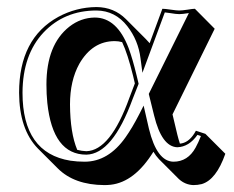

<svg xmlns="http://www.w3.org/2000/svg" viewBox="-20 -459 663 545"><path d="M469.7 -134.3 483.4 -76.7Q486.8 -63 490.7 -51.3Q514.2 -53.2 531.2 -79.6Q533.7 -84 536.1 -87.9L563 -79.1L619.6 -22.5Q593.8 51.3 552.7 63.5Q541 66.4 528.8 66.4Q505.4 65.4 487.8 49.3L431.2 -7.3Q422.4 -16.6 415.5 -28.3Q362.3 57.6 294.4 65.4Q285.2 66.4 276.4 66.4Q190.9 65.9 144 19L87.4 -37.6Q34.7 -91.8 34.2 -195.8Q34.2 -350.1 145.5 -411.1Q196.3 -438.5 253.9 -439Q303.7 -438.5 337.4 -404.8L394 -348.1Q399.9 -342.3 404.8 -336.4L440.9 -434.1Q448.2 -434.1 464.8 -431.6Q481.4 -429.2 488.8 -429.2Q496.6 -429.2 512.7 -431.6Q527.3 -434.1 533.2 -434.1L589.4 -377.4ZM362.8 -222.2 357.9 -243.2Q342.3 -306.6 326.7 -339.4Q315.9 -342.3 305.7 -342.3Q242.2 -342.3 205.1 -277.8Q178.7 -230 178.7 -162.6Q179.2 -81.5 199.2 -33.7Q211.9 -30.3 225.1 -29.8Q293.5 -31.7 347.2 -181.2ZM373.5 -221.2 356.4 -177.7Q299.3 -21.5 225.1 -20Q129.9 -20 114.3 -167Q111.8 -191.9 111.8 -219.2Q111.8 -332 176.8 -383.3Q209.5 -408.7 249 -409.2Q312 -409.2 345.2 -322.3Q356.4 -292 367.7 -245.1ZM402.3 -192.4 516.1 -421.9Q497.6 -418.9 488.8 -418.9Q480 -418.9 462.4 -421.9Q452.1 -423.3 447.8 -423.8L384.3 -252.4L378.9 -293Q372.6 -344.7 341.3 -384.8Q307.1 -428.7 253.9 -429.2Q162.6 -429.2 103.5 -366.7Q44.4 -303.7 43.9 -195.8Q43.9 -24.9 179.7 -2.9Q199.2 0 220.2 0Q287.6 0 336.4 -69.3Q355.5 -96.2 375 -134.3L387.7 -159.2L402.8 -93.3Q425.3 -1 472.2 0Q513.2 0 535.2 -40Q543 -54.2 550.3 -72.8L540.5 -76.2Q516.6 -42 482.9 -41Q439 -43 417.5 -130.9Z"/></svg>

Font: Linux Biolinum Shadow O
Style: Regular
Weight: 400
Designer: Philipp H. Poll
Foundry: Philipp H. Poll
Version: Version 1.0.4